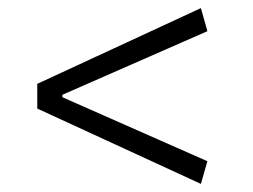

<svg xmlns="http://www.w3.org/2000/svg" viewBox="-20 -486 624 474"><path d="M72 -218V-279L476 -466L492 -409L134 -252V-246L492 -88L476 -32Z"/></svg>

Font: Athiti
Style: Regular
Weight: 400
Designer: CadsonDemak Team
Foundry: CadsonDemak
Version: Version 1.032